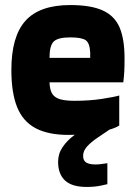

<svg xmlns="http://www.w3.org/2000/svg" viewBox="-20 -524 539 760"><path d="M258 -376Q209 -376 192.5 -359.5Q176 -343 176 -295H337Q337 -299 337 -305.5Q337 -312 337 -317Q335 -354 319 -365Q303 -376 258 -376ZM452 -27Q431 -13 376 -1.5Q321 10 251 10Q171 10 121 -16.5Q71 -43 48 -99.5Q25 -156 25 -247Q25 -380 81 -442Q137 -504 258 -504Q340 -504 387 -482.5Q434 -461 453.5 -415Q473 -369 473 -293Q473 -261 472 -242Q471 -223 468 -198H176Q177 -168 187 -152.5Q197 -137 218.5 -131Q240 -125 275 -125Q334 -125 383 -132.5Q432 -140 452 -146ZM415 -12Q390 5 365.5 21.5Q341 38 325 55.5Q309 73 309 93Q309 112 321.5 119.5Q334 127 359 127Q371 127 384 125Q397 123 405 122V205Q405 205 380.5 210.5Q356 216 323 216Q265 216 237.5 190.5Q210 165 210 117Q210 84 228 58Q246 32 272 12.5Q298 -7 322 -19Q346 -31 357 -36Z"/></svg>

Font: Blinker
Style: Regular
Weight: 400
Designer: Juergen Huber
Foundry: supertype
Version: 1.017